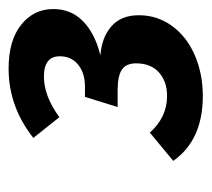

<svg xmlns="http://www.w3.org/2000/svg" viewBox="-42 -748 480 435"><g transform="rotate(-90 197.5 -530.0)"><path d="M395 -649Q395 -608 367 -581Q339 -554 290 -542Q331 -539 356 -517Q381 -495 381 -455Q381 -413 356.5 -379.5Q332 -346 290 -328Q248 -310 198 -310Q98 -310 51 -377L115 -430Q150 -391 198 -391Q231 -391 251.5 -409.5Q272 -428 272 -461Q272 -484 257.5 -493.5Q243 -503 211 -503H173L196 -577H219Q250 -577 269 -592.5Q288 -608 288 -634Q288 -670 242 -670Q198 -670 150 -635L103 -694Q174 -750 260 -750Q324 -750 359.5 -721.5Q395 -693 395 -649Z"/></g></svg>

Font: Fira Sans SemiBold
Style: Italic
Weight: 600
Italic angle: -8°
Designer: bBox Type GmbH & Carrois Corporate GbR & Edenspiekermann AG
Foundry: bBox Type GmbH & Carrois Corporate GbR & Edenspiekermann AG
Version: Version 4.301